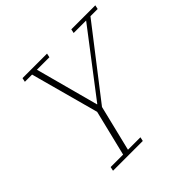

<svg xmlns="http://www.w3.org/2000/svg" viewBox="-175 -867 1035 1035"><g transform="rotate(-45 343.0 -349.0)"><path d="M128 -23H223L287 -285L181 -675H126L131 -698H318L313 -675H218L315 -314H317L593 -675H498L503 -698H686L681 -675H626L324 -285L260 -23H355L350 0H123Z"/></g></svg>

Font: IBM Plex Serif ExtraLight
Style: Italic
Weight: 200
Italic angle: -14°
Designer: Mike Abbink, Paul van der Laan, Pieter van Rosmalen
Foundry: Bold Monday
Version: Version 2.5